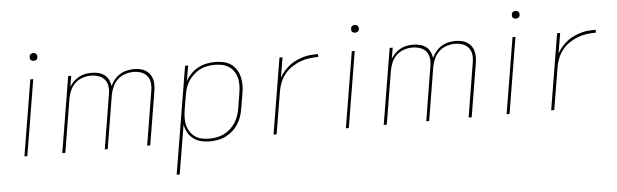

<svg xmlns="http://www.w3.org/2000/svg" viewBox="-54 -896 4207 1309"><g transform="rotate(-5 2050.0 -241.0)"><path d="M84 0 170 -520H190L104 0ZM204 -644Q198 -644 192.5 -646Q187 -648 183 -652.5Q179 -657 178.5 -663.5Q178 -670 179 -676Q179 -681 181.5 -685Q184 -689 188 -691.5Q192 -694 196 -695.5Q200 -697 205 -697Q211 -697 216.5 -694.5Q222 -692 226 -687.5Q230 -683 231 -676.5Q232 -670 231 -664Q230 -659 227.5 -655Q225 -651 221.5 -648.5Q218 -646 213.5 -645Q209 -644 204 -644Z M343 0 429 -520H450L437 -445Q449 -465 466 -481.5Q483 -498 503.5 -509Q524 -520 545.5 -524Q567 -528 589 -528Q613 -528 636 -522.5Q659 -517 677 -503.5Q695 -490 705 -469.5Q715 -449 718 -426Q728 -449 745 -469.5Q762 -490 784 -503.5Q806 -517 830.5 -522.5Q855 -528 879 -528H880Q900 -528 920.5 -524Q941 -520 957.5 -510Q974 -500 986 -484.5Q998 -469 1003.5 -450Q1009 -431 1009 -410.5Q1009 -390 1006 -369L945 0H924L985 -372Q990 -400 986.5 -426.5Q983 -453 967 -472.5Q951 -492 926 -500.5Q901 -509 874 -509Q846 -509 817 -499.5Q788 -490 766 -469.5Q744 -449 731.5 -421Q719 -393 714 -365L654 0H634L695 -372Q700 -400 696.5 -426.5Q693 -453 677 -472.5Q661 -492 635.5 -500.5Q610 -509 583 -509Q555 -509 526 -499.5Q497 -490 475 -469.5Q453 -449 441 -421Q429 -393 424 -365L364 0Z M1107 215 1229 -520H1250L1232 -415Q1247 -442 1269 -464.5Q1291 -487 1318.5 -501.5Q1346 -516 1375.5 -522Q1405 -528 1434 -528Q1464 -528 1492 -522Q1520 -516 1542.5 -500.5Q1565 -485 1579.5 -462Q1594 -439 1601 -411.5Q1608 -384 1607.5 -355Q1607 -326 1602 -297L1585 -197Q1581 -170 1572 -143Q1563 -116 1547.5 -91.5Q1532 -67 1509.5 -47Q1487 -27 1461.5 -14.5Q1436 -2 1408 3Q1380 8 1353 8Q1322 8 1293 1Q1264 -6 1241 -23.5Q1218 -41 1203.5 -66.5Q1189 -92 1184 -122L1128 215ZM1351 -11Q1376 -11 1401 -15.5Q1426 -20 1450 -31.5Q1474 -43 1494.5 -61.5Q1515 -80 1529.5 -102.5Q1544 -125 1552.5 -150Q1561 -175 1565 -200L1581 -300Q1586 -326 1586.5 -352.5Q1587 -379 1581.5 -403.5Q1576 -428 1562.5 -449Q1549 -470 1528.5 -484Q1508 -498 1483 -503.5Q1458 -509 1431 -509Q1406 -509 1380.5 -504.5Q1355 -500 1331.5 -488.5Q1308 -477 1287.5 -458.5Q1267 -440 1252 -418Q1237 -396 1229 -371Q1221 -346 1217 -321L1200 -221Q1196 -195 1195 -168.5Q1194 -142 1200 -117.5Q1206 -93 1219.5 -72Q1233 -51 1253 -36.5Q1273 -22 1298.5 -16.5Q1324 -11 1351 -11Z M1789 0 1875 -520H1896L1873 -382Q1886 -406 1904 -426.5Q1922 -447 1943 -463.5Q1964 -480 1988.5 -491Q2013 -502 2038 -509.5Q2063 -517 2088.5 -519Q2114 -521 2139 -521V-501Q2108 -501 2076.5 -497Q2045 -493 2015 -481.5Q1985 -470 1956.5 -451Q1928 -432 1907.5 -406Q1887 -380 1875 -350Q1863 -320 1858 -289L1810 0Z M2284 0 2370 -520H2390L2304 0ZM2404 -644Q2398 -644 2392.5 -646Q2387 -648 2383 -652.5Q2379 -657 2378.5 -663.5Q2378 -670 2379 -676Q2379 -681 2381.5 -685Q2384 -689 2388 -691.5Q2392 -694 2396 -695.5Q2400 -697 2405 -697Q2411 -697 2416.5 -694.5Q2422 -692 2426 -687.5Q2430 -683 2431 -676.5Q2432 -670 2431 -664Q2430 -659 2427.5 -655Q2425 -651 2421.5 -648.5Q2418 -646 2413.5 -645Q2409 -644 2404 -644Z M2543 0 2629 -520H2650L2637 -445Q2649 -465 2666 -481.5Q2683 -498 2703.5 -509Q2724 -520 2745.5 -524Q2767 -528 2789 -528Q2813 -528 2836 -522.5Q2859 -517 2877 -503.5Q2895 -490 2905 -469.5Q2915 -449 2918 -426Q2928 -449 2945 -469.5Q2962 -490 2984 -503.5Q3006 -517 3030.5 -522.5Q3055 -528 3079 -528H3080Q3100 -528 3120.5 -524Q3141 -520 3157.5 -510Q3174 -500 3186 -484.5Q3198 -469 3203.5 -450Q3209 -431 3209 -410.5Q3209 -390 3206 -369L3145 0H3124L3185 -372Q3190 -400 3186.5 -426.5Q3183 -453 3167 -472.5Q3151 -492 3126 -500.5Q3101 -509 3074 -509Q3046 -509 3017 -499.5Q2988 -490 2966 -469.5Q2944 -449 2931.5 -421Q2919 -393 2914 -365L2854 0H2834L2895 -372Q2900 -400 2896.5 -426.5Q2893 -453 2877 -472.5Q2861 -492 2835.5 -500.5Q2810 -509 2783 -509Q2755 -509 2726 -499.5Q2697 -490 2675 -469.5Q2653 -449 2641 -421Q2629 -393 2624 -365L2564 0Z M3384 0 3470 -520H3490L3404 0ZM3504 -644Q3498 -644 3492.5 -646Q3487 -648 3483 -652.5Q3479 -657 3478.5 -663.5Q3478 -670 3479 -676Q3479 -681 3481.5 -685Q3484 -689 3488 -691.5Q3492 -694 3496 -695.5Q3500 -697 3505 -697Q3511 -697 3516.5 -694.5Q3522 -692 3526 -687.5Q3530 -683 3531 -676.5Q3532 -670 3531 -664Q3530 -659 3527.5 -655Q3525 -651 3521.5 -648.5Q3518 -646 3513.5 -645Q3509 -644 3504 -644Z M3689 0 3775 -520H3796L3773 -382Q3786 -406 3804 -426.5Q3822 -447 3843 -463.5Q3864 -480 3888.5 -491Q3913 -502 3938 -509.5Q3963 -517 3988.5 -519Q4014 -521 4039 -521V-501Q4008 -501 3976.5 -497Q3945 -493 3915 -481.5Q3885 -470 3856.5 -451Q3828 -432 3807.5 -406Q3787 -380 3775 -350Q3763 -320 3758 -289L3710 0Z"/></g></svg>

Font: Iosevka Aile Thin Oblique
Style: Regular
Weight: 100
Italic angle: -9°
Designer: Belleve Invis
Foundry: Belleve Invis
Version: Version 31.1.0; ttfautohint (v1.8.4)